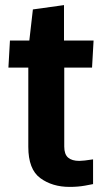

<svg xmlns="http://www.w3.org/2000/svg" viewBox="-20 -722 400 753"><path d="M91 -146V-457H13L19 -563H95L109 -685L231 -702V-563H347L341 -457H232V-147Q232 -117 247 -104Q262 -91 291 -91Q307 -91 345 -97V0Q341 1 313.5 6Q286 11 253 11Q185 11 138 -23.5Q91 -58 91 -146Z"/></svg>

Font: Francois One
Style: Regular
Weight: 400
Designer: Vernon Adams
Foundry: Vernon Adams
Version: Version 2.000